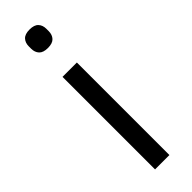

<svg xmlns="http://www.w3.org/2000/svg" viewBox="-253 -748 757 757"><g transform="rotate(-45 125.0 -370.0)"><path d="M125 -637Q99 -637 87.5 -649.5Q76 -662 76 -682V-695Q76 -715 87.5 -727.5Q99 -740 125 -740Q151 -740 162.5 -727.5Q174 -715 174 -695V-682Q174 -662 162.5 -649.5Q151 -637 125 -637ZM85 -516H165V0H85Z"/></g></svg>

Font: IBM Plex Thai
Style: Regular
Weight: 400
Designer: Mike Abbink, Paul van der Laan, Pieter van Rosmalen, Ben Mitchell, Mark Frömberg
Foundry: Bold Monday
Version: Version 1.0